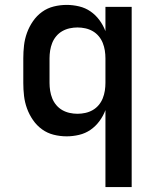

<svg xmlns="http://www.w3.org/2000/svg" viewBox="-20 -548 640 783"><path d="M410 215V-99Q401 -75 385.5 -54Q370 -33 349 -18.5Q328 -4 302.5 2Q277 8 252 8Q225 8 199 1.5Q173 -5 151.5 -20.5Q130 -36 114.5 -58.5Q99 -81 90 -106Q81 -131 78 -157Q75 -183 75 -210V-310Q75 -337 78 -363Q81 -389 90 -414Q99 -439 114.5 -461.5Q130 -484 151.5 -499.5Q173 -515 199 -521.5Q225 -528 252 -528Q277 -528 302.5 -522Q328 -516 349 -501.5Q370 -487 385.5 -466Q401 -445 410 -421V-520H517V215ZM296 -84Q312 -84 328 -87.5Q344 -91 358 -99Q372 -107 382.5 -119.5Q393 -132 399 -147Q405 -162 407.5 -178Q410 -194 410 -210V-310Q410 -326 407.5 -342Q405 -358 399 -373Q393 -388 382.5 -400.5Q372 -413 358 -421Q344 -429 328 -432.5Q312 -436 296 -436Q280 -436 264 -432.5Q248 -429 234 -421Q220 -413 209.5 -400.5Q199 -388 193 -373Q187 -358 184.5 -342Q182 -326 182 -310V-210Q182 -194 184.5 -178Q187 -162 193 -147Q199 -132 209.5 -119.5Q220 -107 234 -99Q248 -91 264 -87.5Q280 -84 296 -84Z"/></svg>

Font: Iosevka Semibold Extended
Style: Regular
Weight: 600
Width: 7
Monospace: yes
Designer: Belleve Invis
Foundry: Belleve Invis
Version: Version 32.5.0; ttfautohint (v1.8.4)